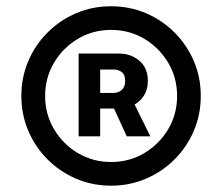

<svg xmlns="http://www.w3.org/2000/svg" viewBox="-20 -757 704 608"><path d="M331.7 -169Q272.7 -169 221.2 -191.1Q169.7 -213.1 130.7 -252.1Q91.6 -291.2 69.6 -342.7Q47.6 -394.2 47.6 -453.1Q47.6 -512.1 69.6 -563.6Q91.6 -615.1 130.7 -654.1Q169.7 -693.2 221.2 -715.2Q272.7 -737.2 331.7 -737.2Q390.6 -737.2 442.1 -715.2Q493.6 -693.2 532.7 -654.1Q571.7 -615.1 593.8 -563.6Q615.8 -512.1 615.8 -453.1Q615.8 -394.2 593.8 -342.7Q571.7 -291.2 532.7 -252.1Q493.6 -213.1 442.1 -191.1Q390.6 -169 331.7 -169ZM331.7 -244Q389.6 -244 437 -272.2Q484.4 -300.4 512.6 -347.8Q540.8 -395.2 540.8 -453.1Q540.8 -511 512.6 -558.4Q484.4 -605.8 437 -634.1Q389.6 -662.3 331.7 -662.3Q274.1 -662.3 226.7 -634.1Q179.3 -605.8 151.1 -558.4Q122.9 -511 122.9 -453.1Q122.9 -395.6 151.1 -348Q179.3 -300.4 226.7 -272.2Q274.1 -244 331.7 -244ZM229 -325.3V-587.4H357.2Q394.5 -587.4 421.3 -564.6Q448.2 -541.9 448.2 -500.7Q448.2 -474.4 436.6 -455.6Q425.1 -436.8 406.2 -426.1L456 -325.3H381.4L340.9 -413.4H297.2V-325.3ZM297.2 -462.7H339.8Q354.8 -462.7 365.6 -472.3Q376.4 -481.9 376.4 -500.7Q376.4 -520.2 365.6 -528.6Q354.8 -536.9 340.2 -536.9H297.2Z"/></svg>

Font: Inter Zeller
Style: Bold
Weight: 700
Designer: Rasmus Andersson; Joe Bland
Foundry: zeller
Version: Version 3.015;git-dec3a8cb1